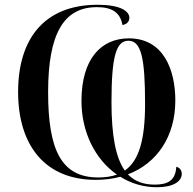

<svg xmlns="http://www.w3.org/2000/svg" viewBox="-20 -745 810 806"><path d="M639 41C708 41 743 16 743 -15C743 -30 735 -41 720 -45C717 12 685 30 630 30C583 30 546 17 517 -13C640 -60 716 -173 716 -323C716 -451 667 -584 521 -584C406 -584 322 -500 322 -321C322 -191 379 -76 471 -12C448 -4 422 0 393 0C238 0 182 -114 182 -358C182 -603 247 -715 387 -715C451 -715 485 -692 494 -640C512 -643 523 -654 523 -670C523 -700 482 -725 390 -725C164 -725 56 -580 56 -359C56 -137 167 10 382 10C418 10 453 6 485 -3C530 25 582 41 639 41ZM504 -29C466 -82 448 -175 448 -317C448 -509 468 -574 519 -574C573 -574 589 -501 589 -309C589 -157 563 -70 504 -29Z"/></svg>

Font: Noto Serif Display Medium
Style: Regular
Weight: 500
Designer: Monotype Design Team
Foundry: Monotype Imaging Inc.
Version: Version 2.009